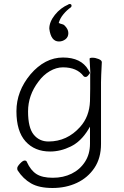

<svg xmlns="http://www.w3.org/2000/svg" viewBox="-20 -768 620 958"><path d="M421 -393Q414 -384 407 -384Q400 -384 397 -388Q364 -432 294 -432Q261 -432 228.5 -413Q196 -394 172 -361Q120 -293 120 -212Q120 -131 148 -96.5Q176 -62 222 -62Q315 -62 380 -135Q426 -186 429 -263Q430 -290 430 -324V-405ZM488 -457Q484 -381 484 -358V-50Q484 21 451 70Q418 119 363.5 144.5Q309 170 242 170Q175 170 135 147Q95 124 68 82Q66 79 66 71Q66 63 80 48Q94 33 103 33Q112 33 114 40Q133 82 162 100.5Q191 119 243.5 119Q296 119 337.5 98.5Q379 78 404 39.5Q429 1 429 -51V-136L420 -121Q384 -62 333 -37Q282 -12 230 -12Q153 -12 107.5 -62.5Q62 -113 62 -213Q62 -313 132 -397Q204 -481 294.5 -481Q385 -481 421 -419L431 -401L427 -475Q427 -480 441.5 -480Q456 -480 472 -473.5Q488 -467 488 -458ZM274 -561Q234 -561 226 -625Q226 -659 254 -694Q282 -729 322 -746V-747Q325 -748 328 -748Q337 -748 337 -739Q337 -734 333 -731Q314 -718 296.5 -697Q279 -676 273 -653L277 -652Q279 -650 288 -648Q297 -646 301 -642Q321 -623 321 -603Q321 -583 306.5 -572Q292 -561 274 -561Z"/></svg>

Font: LXGW WenKai Light
Style: Regular
Weight: 300
Designer: LXGW / Fontworks Inc.
Foundry: LXGW / Fontworks Inc.
Version: Version 1.501; October 10, 2024